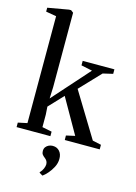

<svg xmlns="http://www.w3.org/2000/svg" viewBox="-154 -898 878 1237"><g transform="rotate(15 285.0 -279.5)"><path d="M16 0V-30L77 -43V-756L7.5 -768V-794L147 -818.5H160.5L177 -806V-309.5L174 -233.5L391 -477L317 -492.5V-522.5H528.5V-492.5L462 -477L332 -340L513 -43L570.5 -30.5V0H337.5L337 -30L395.5 -43L263.5 -274.5L173.5 -179L177 -126.5V-43L241.5 -30V0ZM335.5 127Q335.5 155 321.8 181.8Q308 208.5 289.8 229Q271.5 249.5 258 258.5H257L235.5 245.5V241.5Q248.5 229 255.8 211.8Q263 194.5 263 183Q263 171 258 161.5Q253 152 241 143Q232 136.5 225.5 127.8Q219 119 219 104.5Q219 88.5 227 78Q235 67.5 247.2 62Q259.5 56.5 271.5 56.5H274Q301.5 56.5 318.8 76Q336 95.5 335.5 127Z"/></g></svg>

Font: Merriweather 96pt
Style: Regular
Weight: 400
Version: Version 2.100